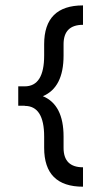

<svg xmlns="http://www.w3.org/2000/svg" viewBox="-20 -704 382 724"><path d="M73.2 -305.2H48.8V-378.4H73.2Q146.5 -378.4 146.5 -494.6V-537.1Q146.5 -683.6 293 -683.6V-610.4Q219.7 -610.4 219.7 -537.1V-494.6Q219.7 -374 141.6 -341.3Q219.7 -309.1 219.7 -189V-146.5Q219.7 -73.2 293 -73.2V0Q146.5 0 146.5 -146.5V-189Q146.5 -304.7 73.2 -304.7Z"/></svg>

Font: Saniretro
Style: Regular
Weight: 400
Designer: Jayvee D. Enaguas (Grand Chaos)
Version: Version 1.0 - 6/10/2013